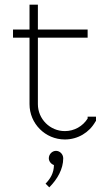

<svg xmlns="http://www.w3.org/2000/svg" viewBox="-20 -591 468 826"><path d="M190 90C190 103 200 115 212 119C212 153 196 179 176 199L192 215C227 180 252 136 252 90C252 73 238 58 221 58C204 58 190 73 190 90ZM36 -429H107V-143C107 -59 175 9 259 9C315 9 364 -21 390 -67L393 -71V-89H357V-81C336 -48 300 -27 259 -27C195 -27 143 -79 143 -143V-429H357V-464H143V-571H107V-464H36Z"/></svg>

Font: Rawengulk
Style: Regular
Weight: 400
Version: Version 0.9